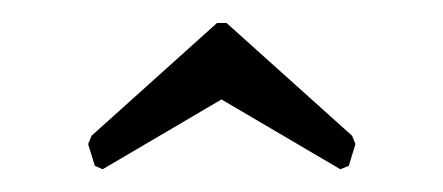

<svg xmlns="http://www.w3.org/2000/svg" viewBox="-20 -693 388 168"><path d="M169.9 -672.9H178.2L288.1 -574.2L291 -566.9L285.2 -547.9L277.8 -544.9L173.8 -606L69.8 -544.9L63 -547.9L57.1 -566.9L60.1 -574.2Z"/></svg>

Font: Quattrocento Roman
Style: Regular
Weight: 400
Designer: Pablo Impallari
Foundry: Pablo Impallari. www.impallari.com Igino Marini. www.ikern.com
Version: Version 1.000